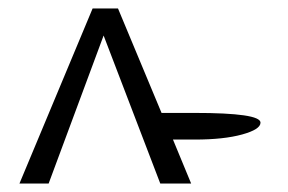

<svg xmlns="http://www.w3.org/2000/svg" viewBox="-20 -434 682 454"><path d="M439 -167Q596 -167 596 -144Q596 -128 552.5 -116Q509 -104 441 -104H389L432 0H359L225 -350L95 0H26L199 -414H259L362 -167Z"/></svg>

Font: EauTestInfant
Style: Regular
Weight: 400
Designer: Christian Thalmann (Catharsis Fonts)
Version: Version 0.001;PS 000.001;hotconv 1.0.88;makeotf.lib2.5.64775